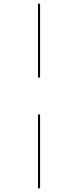

<svg xmlns="http://www.w3.org/2000/svg" viewBox="-20 -731 423 1040"><path d="M186 -711H197V-311H186ZM186 -111H197V289H186Z"/></svg>

Font: Ysabeau Hairline
Style: Regular
Weight: 100
Designer: Christian Thalmann (Catharsis Fonts)
Version: Version 0.003